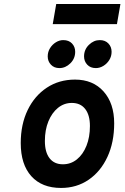

<svg xmlns="http://www.w3.org/2000/svg" viewBox="-20 -916 615 948"><path d="M281.4 12Q187 12 134.7 -46Q82.4 -104.1 82.4 -209.6Q82.4 -301.8 116.5 -372.4Q150.6 -443 211.1 -483Q271.5 -523 350.4 -523Q439 -523 491.4 -464.4Q543.8 -405.7 543.8 -307Q543.8 -213.2 510.4 -141.2Q477 -69.2 417.8 -28.6Q358.6 12 281.4 12ZM290.6 -104.8Q329.6 -104.8 359.7 -129.1Q389.8 -153.4 406.9 -196.1Q424 -238.8 424 -293.8Q424 -348.1 400.6 -378Q377.3 -407.8 334.6 -407.8Q296.4 -407.8 266.2 -383.4Q236.1 -358.9 218.8 -316.5Q201.6 -274.1 201.6 -220Q201.6 -164.5 224.7 -134.7Q247.8 -104.8 290.6 -104.8ZM453.2 -579.8Q426.5 -579.8 410.8 -596.6Q395 -613.5 395 -637.4Q395 -671.1 418.9 -694.5Q442.7 -718 472.6 -718Q499.3 -718 515.1 -701.4Q531 -684.8 531 -660.4Q531 -638 519.7 -619.8Q508.4 -601.6 490.5 -590.7Q472.6 -579.8 453.2 -579.8ZM273.4 -579.8Q247.3 -579.8 231.5 -596.6Q215.6 -613.5 215.6 -637.4Q215.6 -659.8 226.9 -678Q238.2 -696.2 255.8 -707.1Q273.4 -718 292.2 -718Q319.9 -718 335.5 -701.4Q351.2 -684.8 351.2 -660.4Q351.2 -626.8 327.3 -603.3Q303.4 -579.8 273.4 -579.8ZM240.4 -796.8 257.6 -896.2H574.6L557.4 -796.8Z"/></svg>

Font: Overpass
Style: Italic
Weight: 400
Italic angle: -10°
Designer: Delve Withrington, Dave Bailey, Thomas Jockin
Foundry: Delve Fonts LLC
Version: Version 4.000